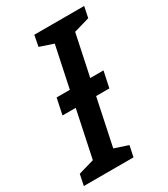

<svg xmlns="http://www.w3.org/2000/svg" viewBox="-224 -797 770 880"><g transform="rotate(-30 161.0 -357.0)"><path d="M-46 0 -34 -58 49 -82 101 -329H31L49 -414H119L165 -632L93 -656L104 -714H368L356 -656L273 -632L227 -414H297L279 -329H209L157 -82L229 -58L217 0Z"/></g></svg>

Font: Noto Sans ExtraCondensed SemiBold
Style: Italic
Weight: 600
Width: 2
Italic angle: -12°
Designer: Monotype Design Team
Foundry: Monotype Imaging Inc.
Version: Version 2.013; ttfautohint (v1.8.4.7-5d5b)